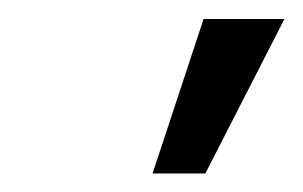

<svg xmlns="http://www.w3.org/2000/svg" viewBox="-20 -801 322 204"><path d="M142.1 -616.7 196.3 -780.8H282.2L198.2 -616.7Z"/></svg>

Font: Roboto Condensed
Style: Italic
Weight: 400
Italic angle: -12°
Designer: Christian Robertson
Foundry: Google
Version: Version 3.0